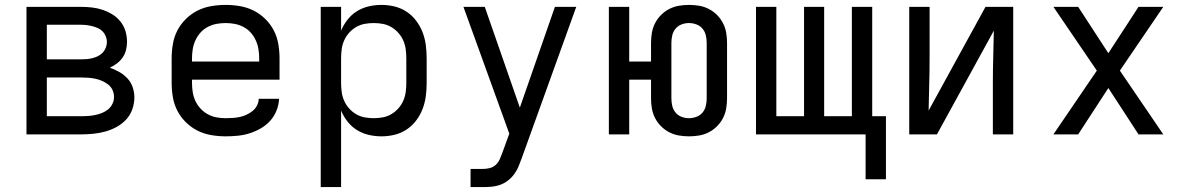

<svg xmlns="http://www.w3.org/2000/svg" viewBox="-20 -548 4840 783"><path d="M88 0V-520H311Q333 -520 355 -517.5Q377 -515 398 -508Q419 -501 438 -489.5Q457 -478 471 -460.5Q485 -443 491.5 -421.5Q498 -400 498 -378Q498 -361 494 -344.5Q490 -328 480.5 -314Q471 -300 457 -289.5Q443 -279 428 -272Q448 -265 466.5 -254.5Q485 -244 499.5 -228.5Q514 -213 521 -192.5Q528 -172 528 -151Q528 -126 519.5 -102Q511 -78 494 -60Q477 -42 455 -30Q433 -18 409 -11.5Q385 -5 360.5 -2.5Q336 0 311 0ZM171 -306H311Q323 -306 334.5 -307Q346 -308 357.5 -311Q369 -314 380 -319.5Q391 -325 399 -333.5Q407 -342 411.5 -353.5Q416 -365 416 -377Q416 -388 411.5 -399.5Q407 -411 399 -419.5Q391 -428 380 -433Q369 -438 357.5 -441Q346 -444 334.5 -445.5Q323 -447 311 -447H171ZM171 -74H311Q325 -74 339.5 -75Q354 -76 368.5 -79Q383 -82 396.5 -87.5Q410 -93 421 -102Q432 -111 438.5 -124.5Q445 -138 445 -152Q445 -167 439 -180.5Q433 -194 421.5 -203Q410 -212 396.5 -218Q383 -224 368.5 -227Q354 -230 339.5 -231Q325 -232 311 -232H171Z M900 8Q871 8 841.5 3Q812 -2 786 -15Q760 -28 738.5 -49Q717 -70 703.5 -96Q690 -122 685 -151.5Q680 -181 680 -210V-310Q680 -339 685 -368.5Q690 -398 703.5 -424Q717 -450 738.5 -471Q760 -492 786 -505Q812 -518 841.5 -523Q871 -528 900 -528Q929 -528 958.5 -523Q988 -518 1014 -505Q1040 -492 1061.5 -471Q1083 -450 1096.5 -424Q1110 -398 1115 -368.5Q1120 -339 1120 -310V-223H763V-210Q763 -191 766 -172Q769 -153 777 -136Q785 -119 798 -105Q811 -91 827.5 -82Q844 -73 862.5 -69.5Q881 -66 900 -66Q915 -66 929.5 -67Q944 -68 958 -71Q972 -74 985 -80Q998 -86 1009.5 -95Q1021 -104 1028 -117.5Q1035 -131 1035 -145H1118Q1117 -120 1107.5 -96.5Q1098 -73 1081.5 -55Q1065 -37 1043.5 -24.5Q1022 -12 998.5 -4.5Q975 3 950 5.5Q925 8 900 8ZM763 -297H1037V-310Q1037 -329 1034 -347.5Q1031 -366 1023 -383.5Q1015 -401 1002.5 -415Q990 -429 973 -438Q956 -447 937.5 -450.5Q919 -454 900 -454Q881 -454 862.5 -450.5Q844 -447 827 -438Q810 -429 797.5 -415Q785 -401 777 -383.5Q769 -366 766 -347.5Q763 -329 763 -310Z M1288 215V-520H1371V-423Q1381 -447 1397.5 -468Q1414 -489 1436 -502.5Q1458 -516 1483.5 -522Q1509 -528 1536 -528Q1563 -528 1589.5 -521.5Q1616 -515 1638.5 -500Q1661 -485 1677.5 -463Q1694 -441 1703.5 -416Q1713 -391 1716.5 -364Q1720 -337 1720 -310V-210Q1720 -183 1716.5 -156Q1713 -129 1703.5 -104Q1694 -79 1677.5 -57Q1661 -35 1638.5 -20Q1616 -5 1589.5 1.5Q1563 8 1536 8Q1509 8 1483.5 2Q1458 -4 1436 -17.5Q1414 -31 1397.5 -52Q1381 -73 1371 -97V215ZM1504 -66Q1523 -66 1541.5 -69.5Q1560 -73 1576 -82.5Q1592 -92 1604.5 -106Q1617 -120 1624.5 -137Q1632 -154 1634.5 -172.5Q1637 -191 1637 -210V-310Q1637 -329 1634.5 -347.5Q1632 -366 1624.5 -383Q1617 -400 1604.5 -414Q1592 -428 1576 -437.5Q1560 -447 1541.5 -450.5Q1523 -454 1504 -454Q1485 -454 1466.5 -450.5Q1448 -447 1432 -437.5Q1416 -428 1403.5 -414Q1391 -400 1383.5 -383Q1376 -366 1373.5 -347.5Q1371 -329 1371 -310V-210Q1371 -191 1373.5 -172.5Q1376 -154 1383.5 -137Q1391 -120 1403.5 -106Q1416 -92 1432 -82.5Q1448 -73 1466.5 -69.5Q1485 -66 1504 -66Z M1899 215V141H1948Q1963 141 1977 137.5Q1991 134 2001.5 124.5Q2012 115 2018 101.5Q2024 88 2029 74L2057 -3L1870 -520H1957L2100 -109L2243 -520H2330L2107 99Q2101 116 2094 132.5Q2087 149 2076 163.5Q2065 178 2050.5 189Q2036 200 2019 206Q2002 212 1984 213.5Q1966 215 1948 215Z M2790 8Q2769 8 2748.5 4.5Q2728 1 2709.5 -8.5Q2691 -18 2676 -33Q2661 -48 2651.5 -66.5Q2642 -85 2638.5 -105.5Q2635 -126 2635 -147V-223H2546V0H2463V-520H2546V-297H2635V-373Q2635 -394 2638.5 -414.5Q2642 -435 2651.5 -453.5Q2661 -472 2676 -487Q2691 -502 2709.5 -511.5Q2728 -521 2748.5 -524.5Q2769 -528 2790 -528Q2811 -528 2831.5 -524.5Q2852 -521 2870.5 -511.5Q2889 -502 2904 -487Q2919 -472 2928.5 -453.5Q2938 -435 2941.5 -414.5Q2945 -394 2945 -373V-147Q2945 -126 2941.5 -105.5Q2938 -85 2928.5 -66.5Q2919 -48 2904 -33Q2889 -18 2870.5 -8.5Q2852 1 2831.5 4.5Q2811 8 2790 8ZM2790 -66Q2805 -66 2820 -71.5Q2835 -77 2845 -89Q2855 -101 2858.5 -116.5Q2862 -132 2862 -147V-373Q2862 -388 2858.5 -403.5Q2855 -419 2845 -431Q2835 -443 2820 -448.5Q2805 -454 2790 -454Q2774 -454 2759.5 -448.5Q2745 -443 2735 -431Q2725 -419 2721.5 -403.5Q2718 -388 2718 -373V-147Q2718 -132 2721.5 -116.5Q2725 -101 2735 -89Q2745 -77 2759.5 -71.5Q2774 -66 2790 -66Z M3510 183V0H3063V-520H3146V-74H3259V-520H3341V-74H3454V-520H3537V-74H3593V183Z M3688 0V-520H3771V-312Q3771 -258 3769.5 -204.5Q3768 -151 3767 -97L3999 -520H4112V0H4029V-208Q4029 -262 4030.5 -315.5Q4032 -369 4033 -423L3801 0Z M4276 0 4453 -260 4276 -520H4377L4500 -331L4623 -520H4724L4547 -260L4724 0H4623L4500 -189L4377 0Z"/></svg>

Font: R Plex Mono
Style: Regular
Weight: 400
Monospace: yes
Designer: Belleve Invis
Foundry: Belleve Invis
Version: Version 31.8.0